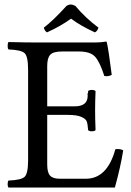

<svg xmlns="http://www.w3.org/2000/svg" viewBox="-20 -834 582 854"><path d="M312 -361Q370 -361 370 -408Q370 -410 370 -412L369 -415Q369 -418 370 -418Q372 -418 372 -429Q377 -434 388 -434Q400 -434 405 -429Q403 -381 403 -343Q403 -307 405 -255Q400 -250 388 -250Q377 -250 372 -255Q370 -282 366 -293.5Q362 -305 342 -314Q322 -323 281 -323H190V-102Q190 -67 202.5 -53Q215 -39 246 -39H362Q457 -39 493 -170Q497 -171 505 -171Q518 -171 528 -165Q516 -90 491 0H18Q14 -4 14 -14Q14 -27 18 -31Q74 -33 89.5 -47.5Q105 -62 105 -122V-523Q105 -583 89.5 -597.5Q74 -612 18 -614Q14 -618 14 -630Q14 -643 18 -647Q98 -645 147 -645H402Q428 -645 451 -649Q455 -649 455 -646Q463 -612 477 -501Q466 -495 453 -495Q452 -495 449 -495.5Q446 -496 444 -496Q425 -556 404 -580.5Q383 -605 331 -605H256Q217 -605 203.5 -590.5Q190 -576 190 -541V-361ZM315 -808Q359 -755 418 -711Q413 -695 402 -690Q337 -720 296 -751Q249 -717 189 -690Q178 -697 175 -711Q216 -742 276 -808Q286 -814 295 -814Q303 -814 315 -808Z"/></svg>

Font: Triodion Unicode
Style: Normal
Weight: 400
Version: Version 1.1